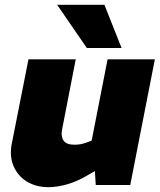

<svg xmlns="http://www.w3.org/2000/svg" viewBox="-20 -767 662 796"><path d="M181 9Q129 9 91 -14.5Q53 -38 35.5 -80Q18 -122 30 -177L98 -521H294L237 -228Q232 -200 244 -183.5Q256 -167 289 -167Q302 -167 313 -169Q324 -171 336 -175L360 -184L426 -521H622L520 0H377L371 -96L407 -77L346 -42Q303 -16 260.5 -3.5Q218 9 181 9ZM340 -568 217 -747H413L484 -568Z"/></svg>

Font: REM ExtraBold
Style: Italic
Weight: 800
Italic angle: -11°
Designer: Octavio Pardo
Foundry: Ashler Design
Version: Version 1.005;gftools[0.9.28]